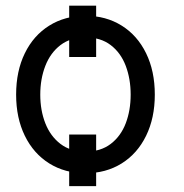

<svg xmlns="http://www.w3.org/2000/svg" viewBox="-20 -592 640 668"><path d="M314.5 -393.6H220.7V-572.3H314.5ZM314.5 55.7H220.7V-124H314.5ZM36.1 -262.7Q36.1 -344.7 66.4 -406.7Q96.7 -468.8 151.4 -502.9Q206.1 -537.1 277.3 -537.1Q348.6 -537.1 403.3 -502.9Q458 -468.8 488.3 -406.7Q518.6 -344.7 518.6 -262.7Q518.6 -181.6 488.3 -119.6Q458 -57.6 403.3 -23.4Q348.6 10.7 277.3 10.7Q206.1 10.7 151.4 -23.4Q96.7 -57.6 66.4 -119.6Q36.1 -181.6 36.1 -262.7ZM434.6 -262.7Q434.6 -317.4 417.5 -362.8Q400.4 -408.2 365.2 -435.1Q330.1 -461.9 277.3 -461.9Q225.6 -461.9 190.4 -435.1Q155.3 -408.2 137.7 -362.8Q120.1 -317.4 120.1 -262.7Q120.1 -208 137.7 -163.1Q155.3 -118.2 190.4 -91.3Q225.6 -64.5 277.3 -64.5Q330.1 -64.5 365.2 -91.3Q400.4 -118.2 417.5 -163.1Q434.6 -208 434.6 -262.7Z"/></svg>

Font: WEMIX Pretendard Variable
Style: Regular
Weight: 400
Designer: Base glyphs from Inter by Rasmus Andersson; Hangeul glyphs from Noto Sans CJK(Source Han Sans) by Jang Soo-young and Kan
Foundry: Kil Hyung-jin
Version: Version 1.000;Glyphs 3.2 (3208)